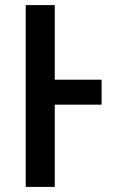

<svg xmlns="http://www.w3.org/2000/svg" viewBox="-20 -734 451 754"><path d="M379 -323V-421H195V-714H81V0H195V-323Z"/></svg>

Font: Noto Sans UI SemiCondensed Medium
Style: Regular
Weight: 500
Width: 4
Designer: Monotype Design Team
Foundry: Monotype Imaging Inc.
Version: Version 1.901